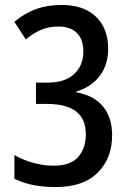

<svg xmlns="http://www.w3.org/2000/svg" viewBox="-20 -744 521 774"><path d="M416 -548Q416 -483 382.5 -438.5Q349 -394 288 -375V-372Q359 -359 395.5 -314.5Q432 -270 432 -199Q432 -106 374 -48Q316 10 205 10Q156 10 116.5 2.5Q77 -5 38 -23V-119Q75 -98 116 -87Q157 -76 196 -76Q264 -76 295 -111Q326 -146 326 -203Q326 -325 170 -325H125V-411H172Q242 -411 279 -445.5Q316 -480 316 -537Q316 -585 290 -611Q264 -637 216 -637Q176 -637 145 -623.5Q114 -610 84 -585L38 -656Q78 -690 124 -707Q170 -724 228 -724Q318 -724 367 -676.5Q416 -629 416 -548Z"/></svg>

Font: Noto Sans Khmer Condensed Medium
Style: Regular
Weight: 500
Width: 3
Designer: Danh Hong and the Monotype Design Team
Foundry: Monotype Imaging Inc.
Version: Version 2.004; ttfautohint (v1.8.4.7-5d5b)